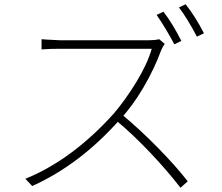

<svg xmlns="http://www.w3.org/2000/svg" viewBox="-20 -855 1040 901"><path d="M831 -663 798 -647Q783 -676 759.5 -715.5Q736 -755 715 -785L747 -800Q789 -746 831 -663ZM937 -699 904 -683Q860 -767 820 -820L851 -835Q897 -777 937 -699ZM737 -621Q705 -533 652.5 -443.5Q600 -354 539 -290Q352 -81 131 18L99 -16Q318 -105 513 -321Q570 -388 621 -472Q672 -556 692 -626H652H573H476H379H302H263Q213 -626 198.5 -624.5Q184 -623 175 -623V-671Q181 -671 203 -669Q251 -666 263 -666H301H375H468H560H635H675Q707 -666 727 -671L753 -649Q749 -644 744.5 -636Q740 -628 737 -621ZM861 -4 827 26Q766 -53 685.5 -138Q605 -223 525 -290L552 -318Q636 -248 721 -161.5Q806 -75 861 -4Z"/></svg>

Font: Merged Yaku Han JP ExtraLight
Style: Regular
Weight: 250
Designer: Ryoko NISHIZUKA 西塚涼子 (kana, bopomofo & ideographs); Paul D. Hunt (Latin, Greek & Cyrillic); Sandoll Communications 산돌커뮤니
Foundry: Adobe
Version: Version 2.004